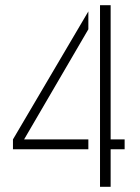

<svg xmlns="http://www.w3.org/2000/svg" viewBox="-20 -721 541 741"><path d="M366 0V-701H407V-183H461V-145H407V0ZM30 -145V-183L321 -677V-608L73 -183H321V-145Z"/></svg>

Font: Stick No Bills ExtraLight ExtraLight
Style: Regular
Weight: 250
Version: Version 2.000